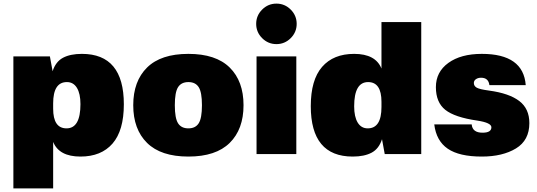

<svg xmlns="http://www.w3.org/2000/svg" viewBox="-20 -852 2971 1062"><path d="M274 190H54V-540H256L271 -458Q288 -511 328.5 -532.5Q369 -554 433 -554Q665 -554 665 -275Q665 -130 602.5 -58Q540 14 425 14Q307 14 274 -67ZM274 -251Q274 -142 348 -142Q425 -142 425 -276Q425 -334 405.5 -366Q386 -398 350 -398Q274 -398 274 -280Z M965 -370Q947 -342 947 -270Q947 -198 965 -170Q983 -142 1022 -142Q1061 -142 1079 -170Q1097 -198 1097 -270Q1097 -342 1079 -370Q1061 -398 1022 -398Q983 -398 965 -370ZM793.5 -61.5Q717 -137 717 -270Q717 -403 793.5 -478.5Q870 -554 1022 -554Q1174 -554 1250.5 -478.5Q1327 -403 1327 -270Q1327 -137 1250.5 -61.5Q1174 14 1022 14Q870 14 793.5 -61.5Z M1619 -540V0H1399V-540ZM1430 -641Q1397 -674 1397 -720Q1397 -766 1430 -799Q1463 -832 1509 -832Q1555 -832 1588 -799Q1621 -766 1621 -720Q1621 -674 1588 -641Q1555 -608 1509 -608Q1463 -608 1430 -641Z M2310 -730V0H2108L2093 -82Q2076 -29 2035.5 -7.5Q1995 14 1931 14Q1699 14 1699 -265Q1699 -410 1761.5 -482Q1824 -554 1939 -554Q2057 -554 2090 -473V-730ZM1939 -264Q1939 -206 1958.5 -174Q1978 -142 2014 -142Q2090 -142 2090 -260V-289Q2090 -398 2016 -398Q1939 -398 1939 -264Z M2645 -554Q2875 -554 2888 -381H2687Q2682 -422 2641 -422Q2624 -422 2612.5 -414Q2601 -406 2601 -393Q2601 -376 2617 -367Q2633 -358 2685 -351Q2796 -336 2852 -293.5Q2908 -251 2908 -171Q2908 -76 2834 -31Q2760 14 2645 14Q2520 14 2456.5 -29.5Q2393 -73 2382 -164H2589Q2593 -118 2649 -118Q2698 -118 2698 -148Q2698 -173 2620 -185Q2495 -203 2443 -244.5Q2391 -286 2391 -370Q2391 -454 2460 -504Q2529 -554 2645 -554Z"/></svg>

Font: Nacelle Black
Style: Regular
Weight: 900
Designer: Sora Sagano
Foundry: Sora Sagano
Version: Version 1.000;FEAKit 1.0